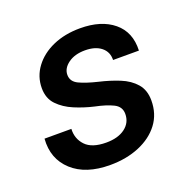

<svg xmlns="http://www.w3.org/2000/svg" viewBox="-99 -608 722 719"><g transform="rotate(-20 262.5 -248.0)"><path d="M223 12Q126 12 72.5 -37Q19 -86 25 -165H132Q130 -126 155.5 -99Q181 -72 238 -72Q285 -72 313 -93Q341 -114 341 -149Q341 -178 313.5 -191.5Q286 -205 242 -214Q203 -223 166 -238.5Q129 -254 104.5 -279.5Q80 -305 80 -346Q80 -392 107.5 -429Q135 -466 182.5 -487Q230 -508 291 -508Q375 -508 424 -467.5Q473 -427 470 -354H367Q368 -386 344.5 -405Q321 -424 280 -424Q239 -424 213 -405Q187 -386 187 -360Q187 -333 214.5 -320Q242 -307 288 -296Q331 -286 368 -271Q405 -256 427.5 -230Q450 -204 450 -163Q450 -109 420.5 -70Q391 -31 339.5 -9.5Q288 12 223 12Z"/></g></svg>

Font: DeepMind Sans Medium
Style: Italic
Weight: 500
Italic angle: -10°
Designer: Jonny Pinhorn / Modifications: Colophon Foundry
Foundry: Colophon Foundry
Version: Version 1.002; ttfautohint (v1.8.2)